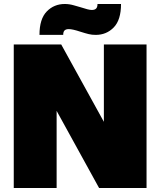

<svg xmlns="http://www.w3.org/2000/svg" viewBox="-20 -943 805 963"><path d="M264 -387V0H49V-720H287L501 -332V-720H715V0H477ZM305 -923Q328 -923 351.5 -916Q375 -909 383 -907Q425 -893 440 -893Q455 -893 462 -900Q469 -907 469 -923H587Q587 -843 550.5 -805.5Q514 -768 460 -768Q441 -768 424.5 -772Q408 -776 383 -784Q344 -797 325 -797Q311 -797 304 -790.5Q297 -784 297 -768H178Q178 -848 214.5 -885.5Q251 -923 305 -923Z"/></svg>

Font: Aspekta 1000
Style: Regular
Weight: 1000
Designer: Ivo Dolenc
Version: Version 2.000